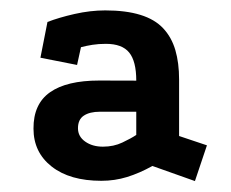

<svg xmlns="http://www.w3.org/2000/svg" viewBox="-20 -486 434 360"><path d="M345.5 -146.5 265.8 -174.8Q241.2 -161.2 218.2 -154.1Q195.2 -147 170 -147Q110.8 -147 76.8 -173.8Q42.8 -200.5 42.8 -244.8Q42.5 -291 73.8 -313Q105 -335 166 -335L235.5 -334.8Q235.5 -371.2 222.2 -387.5Q209 -403.8 178.5 -403.8Q164.8 -403.8 153.4 -402Q142 -400.2 131.8 -397.5L124.5 -364.2L55.8 -377.8L69 -444.8Q90 -453 119.8 -459.8Q149.5 -466.5 177.2 -466.5Q216.2 -466.5 243.2 -458.1Q270.2 -449.8 286 -432.9Q301.8 -416 308.8 -392Q315.8 -368 315.8 -337V-231L368 -213.5ZM173 -211Q193.2 -211 209.5 -218.8Q225.8 -226.5 235.5 -233V-276.5H167.2Q148.2 -276.5 137.2 -269.2Q126.2 -262 126.2 -245.5Q126.2 -230 139.8 -220.5Q153.2 -211 173 -211Z"/></svg>

Font: Podkova VF Beta
Style: Regular
Weight: 400
Designer: Ilya Yudin
Foundry: Cyreal (www.cyreal.org)
Version: Version 2.100